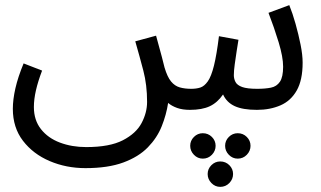

<svg xmlns="http://www.w3.org/2000/svg" viewBox="-20 -423 1249 748"><path d="M313 232Q238 232 173.5 204.5Q109 177 69.5 125.5Q30 74 30 1Q30 -35 40 -79Q50 -123 72 -176L144 -148Q128 -106 120 -71Q112 -36 112 -6Q112 45 139.5 80Q167 115 213.5 132.5Q260 150 316 150Q407 150 458.5 123.5Q510 97 531.5 56.5Q553 16 553 -26Q553 -92 538.5 -147.5Q524 -203 507 -262L588 -284Q604 -227 610.5 -201.5Q617 -176 621 -160Q632 -123 646.5 -105.5Q661 -88 680.5 -82.5Q700 -77 725 -77Q745 -77 760.5 -82Q776 -87 789.5 -106Q803 -125 813.5 -167Q824 -209 833 -282L909 -268Q906 -250 902 -224Q898 -198 894.5 -172.5Q891 -147 891 -130Q891 -116 897.5 -103.5Q904 -91 923.5 -84Q943 -77 982 -77Q1013 -77 1035.5 -81.5Q1058 -86 1070.5 -104.5Q1083 -123 1083 -163Q1083 -201 1065.5 -258.5Q1048 -316 1026 -373L1107 -403Q1120 -371 1131.5 -330Q1143 -289 1151 -249Q1159 -209 1159 -179Q1159 -111 1136 -70.5Q1113 -30 1072.5 -12.5Q1032 5 981 5Q926 5 894.5 -9.5Q863 -24 849 -55Q827 -23 797 -9Q767 5 720 5Q691 5 670 -2.5Q649 -10 635 -22Q628 24 610 69Q592 114 556 151Q520 188 460.5 210Q401 232 313 232ZM906 195Q886 195 871.5 180Q857 165 857 145Q857 125 871.5 110.5Q886 96 906 96Q927 96 941.5 110.5Q956 125 956 145Q956 165 941.5 180Q927 195 906 195ZM770 195Q750 195 735.5 180Q721 165 721 145Q721 125 735.5 110.5Q750 96 770 96Q791 96 805.5 110.5Q820 125 820 145Q820 165 805.5 180Q791 195 770 195ZM838 305Q818 305 803.5 290Q789 275 789 255Q789 235 803.5 220.5Q818 206 838 206Q859 206 873.5 220.5Q888 235 888 255Q888 275 873.5 290Q859 305 838 305Z"/></svg>

Font: Noto Sans Living
Style: Regular
Weight: 400
Designer: Monotype Design Team
Foundry: Monotype Imaging Inc.
Version: Version 2.013; ttfautohint (v1.8.4.7-5d5b)